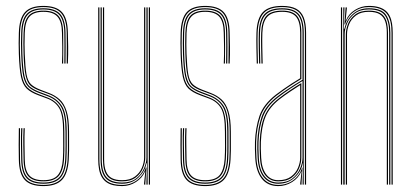

<svg xmlns="http://www.w3.org/2000/svg" viewBox="-20 -625 1408 650"><path d="M126.8 5Q83 5 63.8 -15.9Q44.5 -36.8 43.8 -85Q43.5 -112 43.2 -133.5Q43 -155 43.8 -191H47.8Q47.2 -151.2 47.4 -130.4Q47.5 -109.5 47.8 -85Q48.5 -39 66.9 -19Q85.2 1 126.8 1Q167.5 1 186.8 -18.9Q206 -38.8 208.8 -85.2Q209.8 -100 209.9 -115.2Q210 -130.5 209.9 -146.5Q209.8 -162.5 209.8 -179Q209.8 -240 193.8 -267.2Q177.8 -294.5 144.5 -306.8L115.5 -317.5Q95.8 -324.8 84.2 -334.1Q72.8 -343.5 67.1 -367.5Q61.5 -391.5 59.8 -442.5Q59 -462.5 59.1 -477.8Q59.2 -493 59.8 -513.5Q61 -553.8 76.4 -571.4Q91.8 -589 126.8 -589Q162 -589 177.6 -571.6Q193.2 -554.2 193.8 -514Q194.2 -487.8 194.2 -466.9Q194.2 -446 193.8 -410H189.8Q191.2 -441.2 190.8 -467Q190.2 -492.8 189.8 -513.8Q189.2 -552 174.6 -568.5Q160 -585 126.8 -585Q94.2 -585 79.6 -568.4Q65 -551.8 63.8 -513.5Q63 -488.8 63.1 -475Q63.2 -461.2 63.8 -442.8Q65.5 -397.2 69.6 -374Q73.8 -350.8 84.6 -340.1Q95.5 -329.5 117 -321.2L145.8 -310.2Q166.8 -302.2 182 -288.5Q197.2 -274.8 205.5 -248.9Q213.8 -223 213.8 -179Q213.8 -163 213.9 -146.9Q214 -130.8 213.9 -115.1Q213.8 -99.5 212.8 -85Q209.8 -36.8 189.8 -15.9Q169.8 5 126.8 5ZM126.8 -3Q87.2 -3 69.9 -22.1Q52.5 -41.2 51.8 -85.2Q51.5 -111 51 -136.9Q50.5 -162.8 51.8 -191H55.8Q54.2 -159.5 54.9 -133.2Q55.5 -107 55.8 -85.2Q56.2 -43.5 72.9 -25.2Q89.5 -7 126.8 -7Q164 -7 181.1 -25.2Q198.2 -43.5 200.8 -85.8Q202 -108 201.9 -130.2Q201.8 -152.5 201.8 -179Q201.8 -237.5 187 -262.6Q172.2 -287.8 141.5 -299.2L112.8 -310Q88.8 -319 76.2 -330.9Q63.8 -342.8 58.6 -368Q53.5 -393.2 51.8 -442.2Q51 -462.5 51.1 -478.1Q51.2 -493.8 51.8 -513.8Q53 -558.5 70.6 -577.8Q88.2 -597 126.8 -597Q166.2 -597 183.6 -577.8Q201 -558.5 201.8 -514Q202.2 -487.8 202.2 -466.9Q202.2 -446 201.8 -410H197.8Q198.2 -449.8 198.2 -470Q198.2 -490.2 197.8 -514Q197.2 -556.5 180.5 -574.8Q163.8 -593 126.8 -593Q90 -593 73.5 -574.5Q57 -556 55.8 -513.5Q55.2 -493.5 55.1 -477.6Q55 -461.8 55.8 -442.5Q57.5 -391.2 63.1 -366.6Q68.8 -342 80.9 -331.9Q93 -321.8 114 -313.8L143 -302.8Q173.5 -291.2 189.6 -266.1Q205.8 -241 205.8 -179Q205.8 -153.2 205.9 -130.4Q206 -107.5 204.8 -85.5Q202 -42 184.2 -22.5Q166.5 -3 126.8 -3ZM126.8 -11Q91.5 -11 75.9 -28.2Q60.2 -45.5 59.8 -85.5Q59.5 -105.5 58.9 -132.1Q58.2 -158.8 59.8 -191H63.8Q62.5 -161.5 63 -135Q63.5 -108.5 63.8 -85.5Q64.2 -47.8 78.9 -31.4Q93.5 -15 126.8 -15Q161.8 -15 176.1 -32.6Q190.5 -50.2 192.8 -86.2Q194.2 -109.5 194 -132.1Q193.8 -154.8 193.8 -179Q193.8 -236.2 180.2 -258.9Q166.8 -281.5 138.8 -291.8L109.8 -302.5Q84 -312 70.4 -325.2Q56.8 -338.5 51.1 -365.2Q45.5 -392 43.8 -442Q43 -462.2 43.1 -478.2Q43.2 -494.2 43.8 -514Q45.2 -562.8 64.5 -583.9Q83.8 -605 126.8 -605Q170.5 -605 189.8 -583.9Q209 -562.8 209.8 -514Q210.2 -493 210.8 -467.5Q211.2 -442 209.8 -410H205.8Q206.2 -449.5 206.2 -470Q206.2 -490.5 205.8 -514Q205 -559.8 187.1 -580.4Q169.2 -601 126.8 -601Q85 -601 67.1 -580.4Q49.2 -559.8 47.8 -513.8Q47 -489.5 47.1 -474.6Q47.2 -459.8 47.8 -442Q49.5 -393.2 54.8 -367.4Q60 -341.5 73.1 -328.6Q86.2 -315.8 111.2 -306.2L140.2 -295.2Q169.5 -284.2 183.6 -260.4Q197.8 -236.5 197.8 -179Q197.8 -162.2 197.9 -146.4Q198 -130.5 197.9 -115.4Q197.8 -100.2 196.8 -85.5Q194.2 -45.8 178 -28.4Q161.8 -11 126.8 -11Z M393.5 5Q376.2 5 362.9 1.8Q349.5 -1.5 340 -8.4Q330.5 -15.2 324.4 -25.9Q318.2 -36.5 315.4 -51.5Q312.5 -66.5 312.5 -86V-600H316.5V-86Q316.5 -62.8 320.9 -46.1Q325.2 -29.5 334.4 -19.1Q343.5 -8.8 358.2 -3.9Q373 1 393.5 1Q421.5 1 443.1 -14.6Q464.8 -30.2 473.8 -57.5H475.8L472 -6V0H467.8V-4.8L472 -44.5H471Q461.8 -22.5 440.4 -8.8Q419 5 393.5 5ZM483.8 0V-600H487.8V0ZM393.5 -11Q376 -11 363.6 -15.2Q351.2 -19.5 343.5 -28.5Q335.8 -37.5 332.1 -51.8Q328.5 -66 328.5 -86V-600H332.5V-86Q332.5 -60.5 338.8 -44.9Q345 -29.2 358.4 -22.1Q371.8 -15 393.5 -15Q420.2 -15 436.6 -27.1Q453 -39.2 460.4 -57Q467.8 -74.8 467.8 -91.2V-600H471.8V-91.2Q471.8 -74.5 464.1 -55.8Q456.5 -37 439.4 -24Q422.2 -11 393.5 -11ZM393.5 -3Q354.2 -3 337.4 -22.2Q320.5 -41.5 320.5 -86V-600H324.5V-86Q324.5 -43.8 340.5 -25.4Q356.5 -7 393.5 -7Q423 -7 441 -21Q459 -35 467.4 -54.8Q475.8 -74.5 475.8 -91.2V-600H479.8V0H475.8V-10L477.8 -72.2H475.8Q471.5 -46.2 449.5 -24.6Q427.5 -3 393.5 -3Z M674.5 5Q630.8 5 611.5 -15.9Q592.2 -36.8 591.5 -85Q591.2 -112 591 -133.5Q590.8 -155 591.5 -191H595.5Q595 -151.2 595.1 -130.4Q595.2 -109.5 595.5 -85Q596.2 -39 614.6 -19Q633 1 674.5 1Q715.2 1 734.5 -18.9Q753.8 -38.8 756.5 -85.2Q757.5 -100 757.6 -115.2Q757.8 -130.5 757.6 -146.5Q757.5 -162.5 757.5 -179Q757.5 -240 741.5 -267.2Q725.5 -294.5 692.2 -306.8L663.2 -317.5Q643.5 -324.8 632 -334.1Q620.5 -343.5 614.9 -367.5Q609.2 -391.5 607.5 -442.5Q606.8 -462.5 606.9 -477.8Q607 -493 607.5 -513.5Q608.8 -553.8 624.1 -571.4Q639.5 -589 674.5 -589Q709.8 -589 725.4 -571.6Q741 -554.2 741.5 -514Q742 -487.8 742 -466.9Q742 -446 741.5 -410H737.5Q739 -441.2 738.5 -467Q738 -492.8 737.5 -513.8Q737 -552 722.4 -568.5Q707.8 -585 674.5 -585Q642 -585 627.4 -568.4Q612.8 -551.8 611.5 -513.5Q610.8 -488.8 610.9 -475Q611 -461.2 611.5 -442.8Q613.2 -397.2 617.4 -374Q621.5 -350.8 632.4 -340.1Q643.2 -329.5 664.8 -321.2L693.5 -310.2Q714.5 -302.2 729.8 -288.5Q745 -274.8 753.2 -248.9Q761.5 -223 761.5 -179Q761.5 -163 761.6 -146.9Q761.8 -130.8 761.6 -115.1Q761.5 -99.5 760.5 -85Q757.5 -36.8 737.5 -15.9Q717.5 5 674.5 5ZM674.5 -3Q635 -3 617.6 -22.1Q600.2 -41.2 599.5 -85.2Q599.2 -111 598.8 -136.9Q598.2 -162.8 599.5 -191H603.5Q602 -159.5 602.6 -133.2Q603.2 -107 603.5 -85.2Q604 -43.5 620.6 -25.2Q637.2 -7 674.5 -7Q711.8 -7 728.9 -25.2Q746 -43.5 748.5 -85.8Q749.8 -108 749.6 -130.2Q749.5 -152.5 749.5 -179Q749.5 -237.5 734.8 -262.6Q720 -287.8 689.2 -299.2L660.5 -310Q636.5 -319 624 -330.9Q611.5 -342.8 606.4 -368Q601.2 -393.2 599.5 -442.2Q598.8 -462.5 598.9 -478.1Q599 -493.8 599.5 -513.8Q600.8 -558.5 618.4 -577.8Q636 -597 674.5 -597Q714 -597 731.4 -577.8Q748.8 -558.5 749.5 -514Q750 -487.8 750 -466.9Q750 -446 749.5 -410H745.5Q746 -449.8 746 -470Q746 -490.2 745.5 -514Q745 -556.5 728.2 -574.8Q711.5 -593 674.5 -593Q637.8 -593 621.2 -574.5Q604.8 -556 603.5 -513.5Q603 -493.5 602.9 -477.6Q602.8 -461.8 603.5 -442.5Q605.2 -391.2 610.9 -366.6Q616.5 -342 628.6 -331.9Q640.8 -321.8 661.8 -313.8L690.8 -302.8Q721.2 -291.2 737.4 -266.1Q753.5 -241 753.5 -179Q753.5 -153.2 753.6 -130.4Q753.8 -107.5 752.5 -85.5Q749.8 -42 732 -22.5Q714.2 -3 674.5 -3ZM674.5 -11Q639.2 -11 623.6 -28.2Q608 -45.5 607.5 -85.5Q607.2 -105.5 606.6 -132.1Q606 -158.8 607.5 -191H611.5Q610.2 -161.5 610.8 -135Q611.2 -108.5 611.5 -85.5Q612 -47.8 626.6 -31.4Q641.2 -15 674.5 -15Q709.5 -15 723.9 -32.6Q738.2 -50.2 740.5 -86.2Q742 -109.5 741.8 -132.1Q741.5 -154.8 741.5 -179Q741.5 -236.2 728 -258.9Q714.5 -281.5 686.5 -291.8L657.5 -302.5Q631.8 -312 618.1 -325.2Q604.5 -338.5 598.9 -365.2Q593.2 -392 591.5 -442Q590.8 -462.2 590.9 -478.2Q591 -494.2 591.5 -514Q593 -562.8 612.2 -583.9Q631.5 -605 674.5 -605Q718.2 -605 737.5 -583.9Q756.8 -562.8 757.5 -514Q758 -493 758.5 -467.5Q759 -442 757.5 -410H753.5Q754 -449.5 754 -470Q754 -490.5 753.5 -514Q752.8 -559.8 734.9 -580.4Q717 -601 674.5 -601Q632.8 -601 614.9 -580.4Q597 -559.8 595.5 -513.8Q594.8 -489.5 594.9 -474.6Q595 -459.8 595.5 -442Q597.2 -393.2 602.5 -367.4Q607.8 -341.5 620.9 -328.6Q634 -315.8 659 -306.2L688 -295.2Q717.2 -284.2 731.4 -260.4Q745.5 -236.5 745.5 -179Q745.5 -162.2 745.6 -146.4Q745.8 -130.5 745.6 -115.4Q745.5 -100.2 744.5 -85.5Q742 -45.8 725.8 -28.4Q709.5 -11 674.5 -11Z M1012.2 0V-514Q1012.2 -560.8 994.4 -580.9Q976.5 -601 935.2 -601Q891.2 -601 872.5 -580.2Q853.8 -559.5 852.2 -514Q851.5 -490.8 852 -463.8Q852.5 -436.8 853.2 -410H849.2Q848.5 -436.8 848 -464.5Q847.5 -492.2 848.2 -514Q849.8 -562.8 869.9 -583.9Q890 -605 935.2 -605Q964.2 -605 982 -595.8Q999.8 -586.5 1008 -566.5Q1016.2 -546.5 1016.2 -514V0ZM922.2 -7Q951.8 -7 969.8 -21Q987.8 -35 996 -54.8Q1004.2 -74.5 1004.2 -91.2V-350.8Q987 -340.8 963.5 -325.2Q940 -309.8 921.5 -295.2Q884 -266.2 870.6 -230.5Q857.2 -194.8 855.2 -144.8Q854.8 -129.5 855 -121.5Q855.2 -113.5 856.2 -90.5Q858.2 -50.2 875.5 -28.6Q892.8 -7 922.2 -7ZM922.2 -11Q895 -11 878.6 -31.1Q862.2 -51.2 860.2 -90.8Q859.2 -109.5 859 -120Q858.8 -130.5 859.2 -144.8Q861.2 -198.2 875.6 -232.1Q890 -266 924.5 -292.5Q940.5 -305 961.2 -319Q982 -333 1000.2 -343.8V-91.2Q1000.2 -74.5 992.8 -55.8Q985.2 -37 968.1 -24Q951 -11 922.2 -11ZM922.2 -15Q949 -15 965.2 -27.1Q981.5 -39.2 988.9 -57Q996.2 -74.8 996.2 -91.2V-336.8Q981.8 -327.8 962.9 -315.1Q944 -302.5 926.5 -289Q891.8 -262 878.5 -228.6Q865.2 -195.2 863.2 -144.5Q862.8 -129.8 863 -122Q863.2 -114.2 864.2 -90.8Q866.2 -54.5 881.2 -34.8Q896.2 -15 922.2 -15ZM922.2 5Q886 5 866.2 -20.2Q846.5 -45.5 844.2 -90Q843.2 -108.5 843 -120.2Q842.8 -132 843.2 -145Q845 -192 858.1 -231.8Q871.2 -271.5 914.2 -304.8Q925.8 -313.5 939.2 -323Q952.8 -332.5 967.2 -342Q981.8 -351.5 996.2 -360V-514Q996.2 -552 982.1 -568.5Q968 -585 935.2 -585Q900.2 -585 884.9 -568.2Q869.5 -551.5 868.2 -513.5Q867.5 -490.8 868 -465.6Q868.5 -440.5 869.2 -410H865.2Q864.5 -438 864 -465.1Q863.5 -492.2 864.2 -513.5Q865.5 -552.2 881.1 -570.6Q896.8 -589 935.2 -589Q970.2 -589 985.2 -571.6Q1000.2 -554.2 1000.2 -514V-357.8Q978.2 -344.8 956.6 -330.2Q935 -315.8 916.2 -301.2Q875.5 -269.5 862.2 -231.1Q849 -192.8 847.2 -145Q846.8 -129.8 847 -121.5Q847.2 -113.2 848.2 -90.2Q850.5 -46.2 869.8 -22.6Q889 1 922.2 1Q950.5 1 972.2 -14.6Q994 -30.2 1003 -57.5H1004L1000.8 -6V0H996.5V-4.8L1001 -44.5H1000Q990.5 -21.8 968.6 -8.4Q946.8 5 922.2 5ZM1004.5 0V-10L1006 -72.2H1005Q1000.5 -45.8 978.1 -24.4Q955.8 -3 922.2 -3Q890.5 -3 872.5 -25.6Q854.5 -48.2 852.2 -90.5Q851.2 -109 851 -120Q850.8 -131 851.2 -144.8Q853 -191.8 865.6 -229.2Q878.2 -266.8 919.2 -298.5Q932.5 -308.8 947.6 -319Q962.8 -329.2 977.5 -338.6Q992.2 -348 1004.2 -355V-514Q1004.2 -556.5 988.2 -574.8Q972.2 -593 935.2 -593Q896.5 -593 879 -574.6Q861.5 -556.2 860.2 -513.8Q859.5 -490.5 860 -463.8Q860.5 -437 861.2 -410H857.2Q856.5 -437.5 856 -464.9Q855.5 -492.2 856.2 -513.8Q857.5 -557.8 875.6 -577.4Q893.8 -597 935.2 -597Q974.2 -597 991.2 -577.8Q1008.2 -558.5 1008.2 -514V0Z M1305.5 0V-514Q1305.5 -535 1301.9 -551.2Q1298.2 -567.5 1289.5 -578.5Q1280.8 -589.5 1265.9 -595.2Q1251 -601 1228.5 -601Q1200.5 -601 1178.9 -585.6Q1157.2 -570.2 1148.2 -542.5H1146.2L1150 -600H1154.2V-596.2L1150 -555.5H1151Q1159.8 -577.8 1181.6 -591.4Q1203.5 -605 1228.5 -605Q1247.5 -605 1261.2 -601.1Q1275 -597.2 1284.4 -589.8Q1293.8 -582.2 1299.2 -571.2Q1304.8 -560.2 1307.1 -545.9Q1309.5 -531.5 1309.5 -514V0ZM1134.2 0V-600H1138.2V0ZM1150.8 0V-508.8Q1150.8 -525.8 1158.2 -544.4Q1165.8 -563 1182.8 -576Q1199.8 -589 1228.5 -589Q1247.5 -589 1260.1 -584.1Q1272.8 -579.2 1280 -569.6Q1287.2 -560 1290.4 -546Q1293.5 -532 1293.5 -514V0H1289.5V-514Q1289.5 -537 1284.1 -552.8Q1278.8 -568.5 1265.5 -576.8Q1252.2 -585 1228.5 -585Q1201.8 -585 1185.5 -572.9Q1169.2 -560.8 1162 -543.1Q1154.8 -525.5 1154.8 -508.8V0ZM1142.2 0V-600H1146.2L1144.2 -527.8H1146.2Q1152 -556.5 1173.6 -576.8Q1195.2 -597 1228.5 -597Q1272.5 -597 1287 -574.6Q1301.5 -552.2 1301.5 -514V0H1297.5V-514Q1297.5 -552 1283.2 -572.5Q1269 -593 1228.5 -593Q1199 -593 1181 -579Q1163 -565 1154.9 -545.4Q1146.8 -525.8 1146.8 -508.8V0Z"/></svg>

Font: Big Shoulders Inline Display Thin Thin
Style: Regular
Weight: 250
Version: Version 2.002